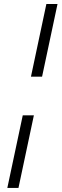

<svg xmlns="http://www.w3.org/2000/svg" viewBox="-20 -725 310 960"><path d="M134.8 -341.8 211.9 -705.1H267.6L190.4 -341.8ZM16.6 214.8 93.8 -148.4H149.4L72.3 214.8Z"/></svg>

Font: Crimson Pro ExtraLight Light
Style: Italic
Weight: 300
Italic angle: -12°
Version: Version 1.002